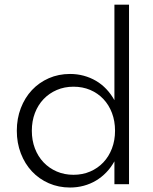

<svg xmlns="http://www.w3.org/2000/svg" viewBox="-20 -802 666 836"><path d="M118.6 -232.7Q118.6 -274.5 132 -309.8Q145.5 -345 169.8 -370.5Q194.1 -395.9 227.3 -410.2Q260.5 -424.5 300 -424.5Q339.5 -424.5 372.7 -410.5Q405.9 -396.4 430 -370.9Q454.1 -345.5 467.5 -310.2Q480.9 -275 480.9 -232.7Q480.9 -190.9 467.5 -155.7Q454.1 -120.5 430 -95Q405.9 -69.5 372.7 -55.2Q339.5 -40.9 300 -40.9Q260.5 -40.9 227.3 -55.2Q194.1 -69.5 169.8 -95Q145.5 -120.5 132 -155.7Q118.6 -190.9 118.6 -232.7ZM53.2 -232.7Q53.2 -179.5 70.7 -134.1Q88.2 -88.6 119.1 -55.7Q150 -22.7 192.5 -4.1Q235 14.5 285 14.5Q315.9 14.5 344.5 6.8Q373.2 -0.9 398 -15.7Q422.7 -30.5 443 -51.6Q463.2 -72.7 478.2 -99.5V0H541.8V-781.8H478.2V-365.9Q463.2 -392.7 443 -414.1Q422.7 -435.5 398 -450Q373.2 -464.5 344.5 -472.3Q315.9 -480 285 -480Q235 -480 192.5 -461.4Q150 -442.7 119.1 -409.8Q88.2 -376.8 70.7 -331.4Q53.2 -285.9 53.2 -232.7Z"/></svg>

Font: Spartan MB
Style: Regular
Weight: 212
Designer: Matt Bailey, Mirko Velimirovic
Foundry: Matt Bailey
Version: Version 1.005